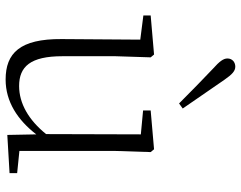

<svg xmlns="http://www.w3.org/2000/svg" viewBox="-107 -736 857 683"><g transform="rotate(90 321.5 -394.5)"><path d="M366 -616C331 -667 296 -718 264 -764C244 -793 232 -803 217 -803C202 -803 188 -793 188 -775C188 -761 198 -747 225 -723C262 -688 305 -646 348 -603ZM460 8 596 0V-27L517 -35V-377L521 -502L511 -514L373 -502V-475L458 -467L457 -130C407 -68 348 -34 286 -34C217 -34 180 -74 180 -188V-377L184 -502L174 -514L35 -502V-476L121 -465L119 -185C118 -37 169 14 263 14C342 14 407 -29 458 -95Z"/></g></svg>

Font: Noto Serif CJK SC ExtraLight
Style: Regular
Weight: 200
Designer: Ryoko NISHIZUKA 西塚涼子 (kana & ideographs); Frank Grießhammer (Latin, Greek & Cyrillic); Wenlong ZHANG 张文龙 (bopomofo); San
Foundry: Adobe
Version: Version 2.001;hotconv 1.1.0;makeotfexe 2.6.0